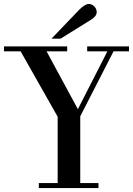

<svg xmlns="http://www.w3.org/2000/svg" viewBox="-39 -949 671 969"><path d="M252 -25V-360L65 -690H-19V-715H300V-690H196L354 -398L503 -690H401V-715H612V-690H534L366 -362V-25H458V0H157V-25ZM267 -754H221L360 -899Q390 -929 409 -929Q424 -929 436.5 -917Q449 -905 449 -888Q449 -868 423 -851Z"/></svg>

Font: Justus
Style: Versalitas
Weight: 400
Version: Version 001.001